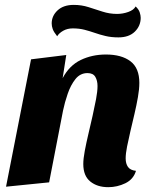

<svg xmlns="http://www.w3.org/2000/svg" viewBox="-20 -756 628 796"><path d="M428.7 20Q383.3 20 354.3 -3.5Q325.3 -27 325.3 -76Q325.3 -98 331.5 -130.8Q337.7 -163.7 346.5 -200.8Q355.3 -238 363.7 -275.2Q372 -312.3 378.2 -344.8Q384.3 -377.3 384.3 -399.3Q384.3 -421.7 375.2 -437.3Q366 -453 342.7 -453Q312.7 -453 292.8 -428.2Q273 -403.3 260.7 -367.3Q248.3 -331.3 241.3 -297.3L183.7 0L5 18L108.7 -510L254.7 -528L239.7 -432Q267.3 -484.3 314.5 -507.2Q361.7 -530 419.3 -530Q484 -530 520.8 -502Q557.7 -474 557.7 -412.3Q557.7 -386.3 551.8 -353.2Q546 -320 537.5 -283.7Q529 -247.3 520.8 -212.7Q512.7 -178 506.8 -148.5Q501 -119 501 -99.3Q501 -77.7 510.5 -64Q520 -50.3 543.7 -47.7Q533.3 -12.7 499.7 3.7Q466 20 428.7 20ZM471 -601Q441.3 -601 417.7 -606.7Q394 -612.3 373 -619.7Q352 -627 330 -632.7Q308 -638.3 281.7 -638.3Q259.3 -638.3 242 -628.5Q224.7 -618.7 217 -605.7Q202.7 -623.7 198.5 -635.7Q194.3 -647.7 194.3 -658.7Q194.3 -690.3 218.7 -713Q243 -735.7 285.7 -735.7Q318 -735.7 346.8 -726.5Q375.7 -717.3 405 -707.8Q434.3 -698.3 465.3 -698.3Q489.3 -698.3 512 -706.5Q534.7 -714.7 542.3 -729.3Q555.3 -717.3 559.3 -704.5Q563.3 -691.7 563.3 -682.3Q563.3 -648.7 539 -624.8Q514.7 -601 471 -601Z"/></svg>

Font: Sansita Swashed Light
Style: Regular
Weight: 300
Designer: Pablo Cosgaya
Foundry: Omnibus-Type
Version: Version 1.003